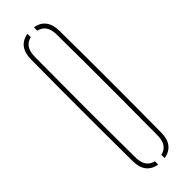

<svg xmlns="http://www.w3.org/2000/svg" viewBox="-270 -819 838 838"><g transform="rotate(-45 149.0 -400.5)"><path d="M61 -85Q60 -186 59.8 -292.8Q59.5 -399.5 59.8 -506.2Q60 -613 61 -714Q61 -752.5 78.5 -775.5Q96 -798.5 129 -803.5V-783Q82.5 -772.5 81 -714Q80.5 -627 80 -542.2Q79.5 -457.5 79.5 -377Q79.5 -296.5 80 -223Q80.5 -149.5 81 -85Q82.5 -27.5 129 -17V3.5Q96 -2 78.5 -24.5Q61 -47 61 -85ZM169 3.5V-17Q215.5 -27.5 217 -85Q218 -205 218.2 -318Q218.5 -431 218.2 -531.5Q218 -632 217 -714Q215.5 -772.5 169 -783V-803.5Q202 -798.5 219.5 -775.5Q237 -752.5 237 -714Q238 -638.5 238.2 -559.2Q238.5 -480 238.5 -399.5Q238.5 -319 238.2 -240Q238 -161 237 -85Q237 -47 219.5 -24.5Q202 -2 169 3.5Z"/></g></svg>

Font: Big Shoulders Stencil Display SC Thin
Style: Regular
Weight: 100
Designer: Patric King
Foundry: XO Type Co
Version: Version 2.001